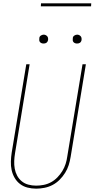

<svg xmlns="http://www.w3.org/2000/svg" viewBox="-20 -1119 565 1147"><path d="M196 8Q169 8 144 1.5Q119 -5 99.5 -20Q80 -35 67.5 -56.5Q55 -78 49.5 -103Q44 -128 45 -155Q46 -182 50 -208L137 -735H157L70 -205Q66 -181 65 -157.5Q64 -134 68 -111.5Q72 -89 82.5 -69.5Q93 -50 110 -36Q127 -22 149.5 -16Q172 -10 196 -10Q218 -10 241 -14.5Q264 -19 285 -30.5Q306 -42 323 -59.5Q340 -77 352.5 -97.5Q365 -118 372 -140Q379 -162 382 -185L473 -735H493L402 -182Q398 -157 390.5 -133Q383 -109 369 -86.5Q355 -64 336 -45Q317 -26 294 -14Q271 -2 245.5 3Q220 8 196 8ZM440 -859Q434 -859 428.5 -861Q423 -863 419 -867.5Q415 -872 414.5 -878.5Q414 -885 415 -891Q415 -896 417.5 -900Q420 -904 424 -906.5Q428 -909 432 -910.5Q436 -912 441 -912Q447 -912 452.5 -909.5Q458 -907 462 -902.5Q466 -898 467 -891.5Q468 -885 467 -879Q466 -874 463.5 -870Q461 -866 457.5 -863.5Q454 -861 449.5 -860Q445 -859 440 -859ZM240 -859Q234 -859 228.5 -861Q223 -863 219 -867.5Q215 -872 214.5 -878.5Q214 -885 215 -891Q215 -896 217.5 -900Q220 -904 224 -906.5Q228 -909 232 -910.5Q236 -912 241 -912Q247 -912 252.5 -909.5Q258 -907 262 -902.5Q266 -898 267 -891.5Q268 -885 267 -879Q266 -874 263.5 -870Q261 -866 257.5 -863.5Q254 -861 249.5 -860Q245 -859 240 -859ZM224 -1081 225 -1099H525L524 -1081Z"/></svg>

Font: Iosevka Thin
Style: Italic
Weight: 100
Italic angle: -9°
Monospace: yes
Designer: Belleve Invis
Foundry: Belleve Invis
Version: Version 32.5.0; ttfautohint (v1.8.4)